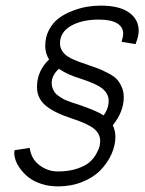

<svg xmlns="http://www.w3.org/2000/svg" viewBox="-20 -664 515 684"><path d="M420.9 -317.9Q420.9 -338.4 413.3 -355Q405.8 -371.6 395.5 -382.3Q385.3 -393.1 364.5 -403.8Q343.8 -414.6 328.4 -420.4Q313 -426.3 284.2 -436Q237.8 -451.2 221.2 -462.9Q193.8 -481.4 193.8 -509.8Q193.8 -549.3 232.7 -571.8Q271.5 -594.2 332 -594.2Q376 -594.2 397.5 -580.8Q418.9 -567.4 418.9 -543.9Q418.9 -539.1 417.7 -533.2Q416.5 -527.3 414.8 -521.7Q413.1 -516.1 413.1 -515.1L462.9 -506.8Q474.1 -535.2 474.1 -554.2Q474.1 -594.7 439.7 -619.4Q405.3 -644 338.9 -644Q314.9 -644 290 -639.9Q265.1 -635.7 237.8 -625.2Q210.4 -614.7 189.5 -599.1Q168.5 -583.5 154.8 -557.9Q141.1 -532.2 141.1 -500Q141.1 -474.1 154.8 -452.1Q111.8 -411.1 111.8 -354Q111.8 -314.5 141.8 -288.6Q171.9 -262.7 237.8 -241.2Q293.5 -223.1 315.2 -205.1Q336.9 -187 336.9 -162.1Q336.9 -154.8 335 -144.5Q333 -134.3 323.7 -117.2Q314.5 -100.1 299.6 -86.7Q284.7 -73.2 254.9 -63.2Q225.1 -53.2 186 -53.2Q149.9 -53.2 120.4 -75.7Q90.8 -98.1 85.9 -137.2L32.2 -128.9Q30.8 -124.5 30.8 -120.1Q30.8 -107.4 35.9 -92.5Q41 -77.6 53.5 -61Q65.9 -44.4 83.3 -31Q100.6 -17.6 127.7 -8.8Q154.8 0 187 0Q233.9 0 273.7 -16.1Q313.5 -32.2 338.4 -58.1Q363.3 -84 377.2 -115Q391.1 -146 391.1 -176.8Q391.1 -198.2 381.8 -217.8Q420.9 -266.1 420.9 -317.9ZM349.1 -252.9Q324.7 -269.5 254.9 -293Q242.2 -296.9 238.5 -298.1Q234.9 -299.3 221.9 -304.2Q209 -309.1 203.9 -312.3Q198.7 -315.4 189.2 -321.8Q179.7 -328.1 175.5 -334.2Q171.4 -340.3 167.7 -348.9Q164.1 -357.4 164.1 -367.2Q164.1 -396 189.9 -418.9Q220.2 -397.9 267.1 -383.8Q323.2 -365.7 344.7 -348.4Q366.2 -331.1 367.2 -306.2Q367.2 -277.3 349.1 -252.9Z"/></svg>

Font: Comic Neue Angular
Style: Italic
Weight: 400
Italic angle: -12°
Designer: Craig Rozynski
Foundry: Craig Rozynski
Version: Version 2.003